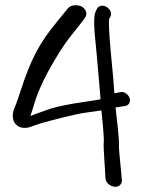

<svg xmlns="http://www.w3.org/2000/svg" viewBox="-20 -633 604 727"><path d="M347.2 -599.7 342.5 -590.4C333.2 -571.7 335.8 -525.9 344.1 -448.4C349.8 -383.4 356.1 -318.3 360.8 -257.4C360.3 -257.3 356.2 -256.3 353.7 -255.6C344.2 -253.8 324.7 -250.8 296.7 -246.8C245.4 -239.5 203.4 -231.1 170.4 -221.2C133.4 -208.8 117.4 -201.8 94.9 -193.8C99.5 -207.5 104.7 -222.3 111.1 -244.4C116.1 -261.3 128.9 -300.1 161.2 -360.1C193.7 -419.8 223.2 -466 249.3 -498.3C271.3 -525.7 286.3 -544.5 293.9 -554.5L304.6 -570.5C312.4 -586 301.1 -602.4 287.5 -609.2C272 -615.3 248.5 -615.4 237.6 -601.8L224.9 -586.4C217.1 -576.6 207.6 -564.9 195.9 -550.8C129.6 -470 97.8 -413.3 55 -280.1C50 -264.4 45.5 -251.3 41.5 -240.6C35.6 -225.1 23.6 -206.5 30.2 -179.2L30.3 -178.6L30.5 -178C38.8 -154.6 61.2 -145.3 84.5 -149.7C91.6 -151.1 96.5 -152.6 105.8 -156.3L136.7 -166.8C181.7 -179 265.1 -201.4 307.7 -206.9C330.5 -209.8 349.7 -212.5 364 -214.9C367.7 -180.1 374.9 -107.8 372.8 -93.1C370.4 -76.6 379.4 22.9 378.8 36.7L378.8 37.6L379.9 44.5C380.1 50 383.9 58.6 391.2 64.3C408.8 78.4 426.1 75.8 434.6 67.5C439 63.1 441.8 56.9 441.8 49.6L441.8 48.5L440.6 41.3C440.4 34.1 438.8 16.8 435.8 -11.7C431.7 -50.6 430 -75.4 430.4 -83.1C431.8 -106.7 421.6 -189.9 417.5 -226.2C423.7 -227.2 429.2 -227.5 440.2 -229.7L453.6 -231.6C470.9 -234.5 474.6 -250.2 470.6 -261.9C466.6 -273.6 453.1 -287.1 435.9 -284.3L435.6 -284.2L422.2 -281.4C419.8 -281 416.4 -280.6 413 -280C411.5 -307.4 407.3 -356.1 400.5 -425.2C392.7 -505.1 391.1 -552.7 393.4 -561.7L397.9 -568.9L398.1 -569.4C405.2 -584.4 395.2 -600.7 382.2 -607.5C370.5 -614 354.8 -612.9 347.3 -600Z"/></svg>

Font: MewTooHand
Style: BdWideLta
Weight: 400
Designer: Mew Too, Robert Jablonski
Version: Version 0.77